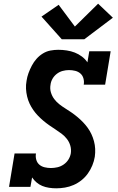

<svg xmlns="http://www.w3.org/2000/svg" viewBox="-20 -1013 640 1041"><path d="M285 8Q265 8 245.5 5Q226 2 209 -5Q192 -12 178 -24Q164 -36 154 -51L145 0H29L59 -181H175Q172 -164 176.5 -147.5Q181 -131 193 -120.5Q205 -110 222 -106Q239 -102 256 -102Q273 -102 291 -106Q309 -110 325 -121Q341 -132 351 -148Q361 -164 364 -182Q367 -204 361 -224Q355 -244 342.5 -260Q330 -276 314 -288Q298 -300 281 -311Q264 -322 247.5 -333.5Q231 -345 215.5 -358Q200 -371 186 -385.5Q172 -400 160.5 -416.5Q149 -433 140.5 -451Q132 -469 127 -490Q122 -511 121 -532Q120 -553 124 -575Q127 -596 134.5 -616.5Q142 -637 152.5 -657Q163 -677 178 -694Q193 -711 212.5 -723Q232 -735 253.5 -739Q275 -743 296 -743Q319 -743 342 -739.5Q365 -736 385.5 -728Q406 -720 424 -706.5Q442 -693 454 -675L464 -735H580L550 -554H434Q437 -571 432.5 -587.5Q428 -604 416 -614.5Q404 -625 387.5 -629Q371 -633 354 -633Q337 -633 320 -628.5Q303 -624 288.5 -613Q274 -602 265 -586.5Q256 -571 254 -554Q250 -532 256 -512Q262 -492 274 -476Q286 -460 302 -447.5Q318 -435 335 -424.5Q352 -414 368.5 -402.5Q385 -391 400.5 -378Q416 -365 430 -350.5Q444 -336 455.5 -320Q467 -304 475.5 -286Q484 -268 489.5 -247.5Q495 -227 496 -206Q497 -185 494 -163Q490 -139 480.5 -116Q471 -93 456.5 -72.5Q442 -52 422 -36Q402 -20 379 -10Q356 0 332 4Q308 8 285 8ZM315 -800 205 -923 298 -987 386 -869 512 -993 592 -917 437 -800Z"/></svg>

Font: Iosevka Slab XBdEx
Style: Italic
Weight: 800
Width: 7
Italic angle: -9°
Monospace: yes
Designer: Belleve Invis
Foundry: Belleve Invis
Version: Version 11.1.1; ttfautohint (v1.8.3)